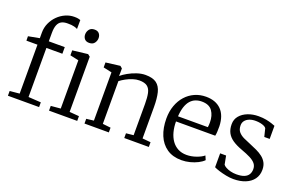

<svg xmlns="http://www.w3.org/2000/svg" viewBox="-98 -1227 2536 1638"><g transform="rotate(20 1170.0 -407.5)"><path d="M41 0.5V-42.5L129 -51V-495H28.5L28 -535L129 -554V-605Q129 -651 147.2 -691.2Q165.5 -731.5 196 -761.8Q226.5 -792 265 -809Q303.5 -826 344 -826Q366.5 -826 378.8 -823.5Q391 -821 400.5 -817.5L400 -736Q393.5 -741.5 370 -747.8Q346.5 -754 311 -753.5Q276.5 -754 254.2 -742.2Q232 -730.5 221 -703.5Q210 -676.5 210 -630.5V-555H355V-495H210V-49.5L324 -42.5V0.5ZM414 0V-43L502 -51V-489L424 -506V-551L561 -567H563L583 -551V-50L670 -43V0ZM536.5 -660Q509 -660 495 -676.5Q481 -693 481 -717.5Q481 -742 496.2 -762.5Q511.5 -783 543.5 -783H544.5Q572 -783 586 -766.5Q600 -750 600 -725.5Q600 -701 584.8 -680.5Q569.5 -660 537.5 -660Z M803 -51V-489L726 -506V-551L853 -567H856L875 -551V-507L874 -482Q896 -501 931.2 -521Q966.5 -541 1007 -554.5Q1047.5 -568 1085 -568Q1150 -568 1184.5 -542.8Q1219 -517.5 1232 -465.5Q1245 -413.5 1245 -333V-50L1320 -43V0H1097V-43L1164 -50V-334Q1164 -392 1156 -430.2Q1148 -468.5 1123.8 -487.2Q1099.5 -506 1051 -506Q1022.5 -506 991.8 -496Q961 -486 932.8 -470.5Q904.5 -455 884 -439V-51L957 -43V0H736V-43Z M1618.5 11Q1539.5 11 1485.8 -26Q1432 -63 1404.8 -128.8Q1377.5 -194.5 1377.5 -280Q1377.5 -344.5 1396.8 -397.8Q1416 -451 1450.5 -489.5Q1485 -528 1531.8 -549Q1578.5 -570 1633.5 -570Q1722 -570 1772 -519.5Q1822 -469 1825.5 -372Q1825.5 -343.5 1824.5 -322Q1823.5 -300.5 1819.5 -284H1463.5Q1463.5 -233.5 1475 -190Q1486.5 -146.5 1509.2 -114.2Q1532 -82 1566 -64Q1600 -46 1644.5 -46Q1687.5 -46 1731.5 -61.5Q1775.5 -77 1798.5 -97L1814.5 -60Q1795.5 -40.5 1764.2 -24.5Q1733 -8.5 1695 1.2Q1657 11 1618.5 11ZM1464.5 -331H1735.5Q1737 -339 1737.8 -352.5Q1738.5 -366 1738.5 -375Q1738.5 -436.5 1709.5 -477.8Q1680.5 -519 1613.5 -519Q1583.5 -519 1557.8 -509Q1532 -499 1512.2 -477Q1492.5 -455 1480.2 -419Q1468 -383 1464.5 -331Z M2090.5 11Q2059.5 11 2023.8 4Q1988 -3 1957.2 -12.8Q1926.5 -22.5 1910.5 -31V-157H1964.5L1979.5 -79Q1986.5 -68.5 2004.8 -58.5Q2023 -48.5 2048 -42.2Q2073 -36 2100.5 -36Q2145 -36 2171.8 -47.2Q2198.5 -58.5 2210.5 -78.8Q2222.5 -99 2222.5 -126Q2222.5 -155.5 2205.8 -176.2Q2189 -197 2155.8 -214Q2122.5 -231 2072.5 -249Q2020.5 -268 1986 -291.5Q1951.5 -315 1934.5 -347.2Q1917.5 -379.5 1917.5 -425Q1917.5 -469 1944.2 -500.8Q1971 -532.5 2015.2 -549.8Q2059.5 -567 2111.5 -567Q2151 -567 2181.8 -561Q2212.5 -555 2233.8 -547.5Q2255 -540 2265.5 -536V-417H2216.5L2198.5 -490Q2193.5 -499 2178.8 -506Q2164 -513 2144 -517Q2124 -521 2103.5 -521Q2070 -521.5 2045 -511.5Q2020 -501.5 2006.2 -483.8Q1992.5 -466 1992.5 -442Q1992.5 -404 2011.8 -382Q2031 -360 2061.2 -346.2Q2091.5 -332.5 2124.5 -319Q2157.5 -305.5 2188.5 -291Q2219.5 -276.5 2244 -257.5Q2268.5 -238.5 2283 -212Q2297.5 -185.5 2297.5 -148Q2297.5 -98 2271.5 -62.5Q2245.5 -27 2198.8 -8Q2152 11 2090.5 11Z"/></g></svg>

Font: Merriweather Light
Style: Regular
Weight: 300
Designer: Eben Sorkin
Foundry: Eben Sorkin
Version: Version 2.100